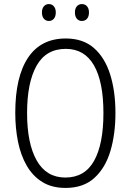

<svg xmlns="http://www.w3.org/2000/svg" viewBox="-20 -913 642 943"><path d="M547 -358Q547 -255 522.5 -172Q498 -89 444 -39.5Q390 10 302 10Q235 10 188 -19Q141 -48 111.5 -99Q82 -150 68.5 -216.5Q55 -283 55 -359Q55 -536 118 -630Q181 -724 303 -724Q388 -724 441.5 -677Q495 -630 521 -547.5Q547 -465 547 -358ZM113 -358Q113 -208 160.5 -124.5Q208 -41 301 -41Q396 -41 442 -123Q488 -205 488 -358Q488 -511 441.5 -592Q395 -673 303 -673Q206 -673 159.5 -590Q113 -507 113 -358ZM186 -852Q186 -871 195.5 -882Q205 -893 220 -893Q235 -893 244.5 -882Q254 -871 254 -852Q254 -832 244.5 -821Q235 -810 220 -810Q205 -810 195.5 -821Q186 -832 186 -852ZM348 -852Q348 -871 357.5 -882Q367 -893 382 -893Q398 -893 407.5 -882Q417 -871 417 -852Q417 -832 407.5 -821Q398 -810 382 -810Q367 -810 357.5 -821Q348 -832 348 -852Z"/></svg>

Font: Noto Sans Ethiopic Condensed Light
Style: Regular
Weight: 300
Width: 3
Designer: Monotype Design Team
Foundry: Monotype Imaging Inc.
Version: Version 2.102; ttfautohint (v1.8.4.7-5d5b)